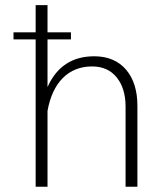

<svg xmlns="http://www.w3.org/2000/svg" viewBox="-20 -708 612 728"><path d="M31.2 -585.4V-558.6H115.2V0H160.2V-287.6C179.2 -395 239.3 -456.1 329.1 -456.1C368.7 -456.1 399.9 -442.4 422.4 -414.6C444.8 -386.7 456.1 -350.1 456.1 -303.7V0H501V-306.6C501 -364.3 486.8 -410.2 458 -443.8C429.2 -477.5 388.7 -494.6 337.4 -494.6C253.9 -494.6 194.8 -455.6 160.2 -377.9V-558.6H249V-585.4H160.2V-688.5H115.2V-585.4Z"/></svg>

Font: Estedad ExtraLight
Style: Regular
Weight: 200
Designer: Amin Abedi
Version: Version 7.3